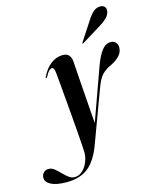

<svg xmlns="http://www.w3.org/2000/svg" viewBox="-266 -743 863 1077"><g transform="rotate(-15 165.0 -204.0)"><path d="M332 -335Q353 -392 375 -419.8Q397 -447.5 426.5 -447.5Q445 -447.5 455.2 -436Q465.5 -424.5 465.5 -406Q465.5 -380.5 447 -359.8Q428.5 -339 397 -323.5Q363.5 -309 342 -287Q320.5 -265 301.5 -211.5L194 78.5Q161.5 170 113 209Q64.5 248 -14 248Q-73 248 -104 232Q-135 216 -135 191Q-135 173 -123.5 161.2Q-112 149.5 -94 149.5Q-77 149.5 -61.2 162Q-45.5 174.5 -30 190.8Q-14.5 207 1.8 219.5Q18 232 36.5 232Q62.5 232 82.5 213.2Q102.5 194.5 113.5 166.8Q124.5 139 124.5 112Q124.5 102 122.2 68Q120 34 116.2 -14.2Q112.5 -62.5 108 -115.8Q103.5 -169 99.2 -218.5Q95 -268 91.8 -304.8Q88.5 -341.5 87 -356Q85 -375.5 81.2 -383.5Q77.5 -391.5 70 -391.5Q61.5 -391.5 52.2 -382.2Q43 -373 32 -351.5Q28.5 -345.5 25.5 -346Q21 -347 24.5 -353Q46 -398.5 78.5 -422.8Q111 -447 147.5 -447Q193 -447 197 -395Q198 -377.5 201 -334Q204 -290.5 208 -235.2Q212 -180 216 -125.5Q220 -71 223 -31.5ZM347.5 -599.5Q364.5 -626.5 382.2 -641.2Q400 -656 419.5 -656Q441.5 -656 448.8 -643Q456 -630 452.5 -616.5Q447 -595.5 430.2 -580Q413.5 -564.5 392.5 -552L277.5 -481Q273.5 -478.5 272 -480.5Q271 -482 273.5 -486.5Z"/></g></svg>

Font: Fraunces 144pt SemiBold
Style: Italic
Weight: 600
Italic angle: -16°
Version: Version 1.000;[0bf87f6ff]